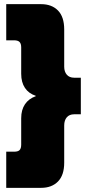

<svg xmlns="http://www.w3.org/2000/svg" viewBox="-20 -807 409 924"><path d="M10 -77H48Q67 -77 74.5 -85Q82 -93 82 -111V-238Q82 -278 100 -305Q118 -332 152 -344V-346Q118 -357 100 -384Q82 -411 82 -452V-579Q82 -597 74 -605Q66 -613 48 -613H10V-787H178Q229 -787 259 -756.5Q289 -726 289 -665V-486Q289 -462 301.5 -447.5Q314 -433 337 -433H369V-257H337Q314 -257 301.5 -242.5Q289 -228 289 -203V-24Q289 36 259 66.5Q229 97 178 97H10Z"/></svg>

Font: Prompt ExtraBold
Style: Regular
Weight: 800
Designer: Katatrad Team
Foundry: CadsonDemak
Version: Version 1.001